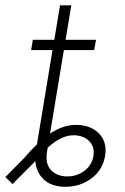

<svg xmlns="http://www.w3.org/2000/svg" viewBox="-72 -696 470 724"><path d="M174.8 8.3Q122.1 8.3 93 -19.3Q64 -46.9 61 -89.4Q57.1 -85 53.7 -80.6L-24.9 -2L-51.8 -28.3L19 -100.1Q44.4 -129.9 67.4 -151.9L74.2 -192.9L80.1 -229.5L84 -252.4L126 -507.3H45.4L51.8 -545.9H132.8L154.3 -675.8H196.8L175.3 -545.9H290L283.2 -507.3H168.9L121.6 -221.7L116.7 -192.4Q166 -225.1 214.4 -225.1Q269 -225.1 301 -192.9Q333 -160.6 324.2 -107.9Q315.4 -55.7 273.4 -23.7Q231.4 8.3 174.8 8.3ZM107.9 -139.2 105 -121.6Q98.1 -78.6 120.4 -54.7Q142.6 -30.8 181.6 -30.8Q218.3 -30.8 246.3 -52Q274.4 -73.2 280.3 -107.9Q285.6 -142.1 264.9 -163.3Q244.1 -184.6 209 -186Q160.6 -187.5 107.9 -139.2Z"/></svg>

Font: Inter Extra Light
Style: Italic
Weight: 200
Italic angle: -9.39999°
Designer: Rasmus Andersson
Foundry: rsms
Version: Version 4.000;git-3c8e0fc